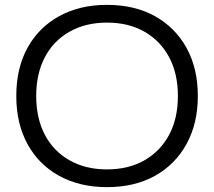

<svg xmlns="http://www.w3.org/2000/svg" viewBox="-20 -760 881 790"><path d="M420 10Q308 10 223.5 -36.5Q139 -83 93 -167.5Q47 -252 47 -365Q47 -479 93 -563Q139 -647 223.5 -693.5Q308 -740 420 -740Q534 -740 617.5 -693.5Q701 -647 747.5 -563Q794 -479 794 -365Q794 -252 747.5 -167.5Q701 -83 617.5 -36.5Q534 10 420 10ZM420 -63Q509 -63 574.5 -100.5Q640 -138 676 -205.5Q712 -273 712 -365Q712 -457 676 -524.5Q640 -592 574.5 -629.5Q509 -667 420 -667Q332 -667 266 -629.5Q200 -592 164.5 -524.5Q129 -457 129 -365Q129 -273 164.5 -205.5Q200 -138 266 -100.5Q332 -63 420 -63Z"/></svg>

Font: M PLUS 1
Style: Regular
Weight: 400
Designer: Coji Morishita
Foundry: UNDERFOREST DESIGN
Version: Version 1.001